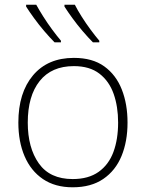

<svg xmlns="http://www.w3.org/2000/svg" viewBox="-20 -786 621 816"><path d="M522 -265Q522 -185 496.5 -123Q471 -61 419 -25.5Q367 10 289 10Q214 10 162.5 -25Q111 -60 84.5 -122Q58 -184 58 -265Q58 -392 120.5 -466Q183 -540 294 -540Q373 -540 423 -504Q473 -468 497.5 -406Q522 -344 522 -265ZM98 -265Q98 -158 145 -91.5Q192 -25 289 -25Q356 -25 399 -55.5Q442 -86 462 -140Q482 -194 482 -265Q482 -333 463 -387Q444 -441 402.5 -473Q361 -505 294 -505Q199 -505 148.5 -441.5Q98 -378 98 -265ZM298 -766Q309 -744 327 -715.5Q345 -687 365 -660Q385 -633 402 -613V-606H375Q354 -627 331 -654Q308 -681 288 -708.5Q268 -736 254 -758V-766ZM134 -766Q146 -744 164 -715.5Q182 -687 202 -660Q222 -633 239 -613V-606H212Q191 -627 168 -654Q145 -681 125 -708.5Q105 -736 91 -758V-766Z"/></svg>

Font: Noto Sans ExtraLight
Style: Regular
Weight: 200
Designer: Monotype Design Team
Foundry: Monotype Imaging Inc.
Version: Version 2.007